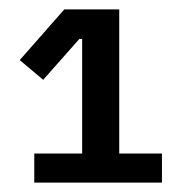

<svg xmlns="http://www.w3.org/2000/svg" viewBox="-20 -718 393 409"><path d="M53 -329V-391H155V-635H149L72 -548L22 -590L117 -698H234V-391H325V-329Z"/></svg>

Font: IBM Plex Sans Arabic Medm
Style: Regular
Weight: 500
Designer: Mike Abbink, Paul van der Laan, Pieter van Rosmalen, Wael Morcos, Khajak Apelian
Foundry: Bold Monday
Version: Version 1.005